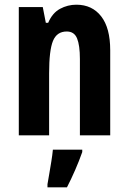

<svg xmlns="http://www.w3.org/2000/svg" viewBox="-20 -576 548 817"><path d="M305 -556Q372 -556 410.5 -506.5Q449 -457 449 -362V0H320V-325Q320 -383 308 -412.5Q296 -442 264 -442Q222 -442 205.5 -402Q189 -362 189 -264V0H60V-546H162L175 -479H185Q203 -521 235.5 -538.5Q268 -556 305 -556ZM330 71Q317 108 300 147Q283 186 265 221H182V208Q185 191 189.5 164.5Q194 138 198.5 110.5Q203 83 205 61H330Z"/></svg>

Font: Noto Sans Gujarati UI ExtraCondensed
Style: Bold
Weight: 700
Width: 2
Designer: Jelle Bosma - Monotype Design Team, Universal Thirst
Foundry: Monotype Imaging Inc.
Version: Version 2.106; ttfautohint (v1.8.4.7-5d5b)